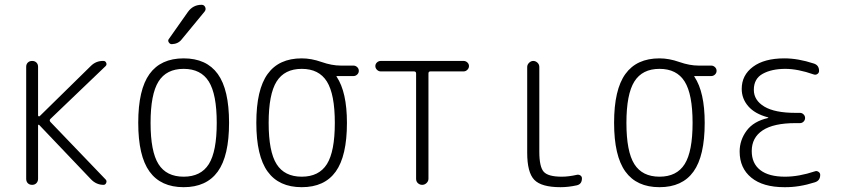

<svg xmlns="http://www.w3.org/2000/svg" viewBox="-20 -775 3540 805"><path d="M89.8 -25.4V-495.1Q89.8 -505.9 96.7 -512.7Q103.5 -519.5 114.7 -519.5Q126 -519.5 132.8 -512.7Q139.6 -505.9 139.6 -495.1V-291Q139.6 -289.1 141.6 -287.6Q143.6 -286.1 146.5 -288.1L360.4 -498Q382.8 -520.5 414.1 -519.5Q421.9 -519.5 425.3 -511.7Q428.7 -503.9 422.9 -498L191.4 -276.4Q185.5 -270.5 191.4 -263.7L422.9 -22.5Q428.7 -16.6 425.3 -8.3Q421.9 0 414.1 0Q383.8 0 361.3 -23.4L144.5 -251Q143.6 -252.9 141.6 -252Q139.6 -251 139.6 -249V-25.4Q139.6 -14.6 132.8 -7.3Q126 0 114.7 0Q103.5 0 96.7 -6.8Q89.8 -13.7 89.8 -25.4Z M855.5 -433.1Q822.3 -486.3 750 -486.3Q677.7 -486.3 644.5 -433.1Q611.3 -379.9 611.3 -259.8Q611.3 -139.6 644.5 -86.9Q677.7 -34.2 750 -34.2Q822.3 -34.2 855.5 -86.9Q888.7 -139.6 888.7 -259.8Q888.7 -379.9 855.5 -433.1ZM893.1 -55.7Q845.7 9.8 750 9.8Q654.3 9.8 606.9 -55.7Q559.6 -121.1 559.6 -260.3Q559.6 -399.4 606.9 -464.8Q654.3 -530.3 750 -530.3Q845.7 -530.3 893.1 -464.8Q940.4 -399.4 940.4 -260.3Q940.4 -121.1 893.1 -55.7ZM767.6 -724.6Q789.1 -754.9 825.2 -754.9Q835.9 -754.9 840.3 -745.1Q844.7 -735.4 837.9 -726.6L742.2 -610.4Q727.5 -590.8 700.2 -589.8Q692.4 -589.8 687.5 -597.7Q682.6 -605.5 688.5 -612.3Z M1350.6 -433.1Q1317.4 -486.3 1245.1 -486.3Q1172.9 -486.3 1139.6 -433.1Q1106.4 -379.9 1106.4 -259.8Q1106.4 -139.6 1139.6 -86.9Q1172.9 -34.2 1245.1 -34.2Q1317.4 -34.2 1350.6 -86.9Q1383.8 -139.6 1383.8 -259.8Q1383.8 -379.9 1350.6 -433.1ZM1245.1 -530.3Q1285.2 -530.3 1328.1 -515.1Q1371.1 -500 1409.2 -500H1461.9Q1470.7 -500 1477.5 -493.7Q1484.4 -487.3 1484.4 -478Q1484.4 -468.8 1477.5 -462.4Q1470.7 -456.1 1461.9 -456.1H1391.6Q1390.6 -456.1 1390.6 -455.1Q1390.6 -454.1 1391.1 -454.1Q1391.6 -454.1 1391.6 -453.1Q1434.6 -388.7 1434.6 -259.8Q1434.6 -121.1 1387.7 -55.7Q1340.8 9.8 1245.1 9.8Q1149.4 9.8 1102.1 -55.7Q1054.7 -121.1 1054.7 -260.3Q1054.7 -399.4 1102.1 -464.8Q1149.4 -530.3 1245.1 -530.3Z M1576.2 -475.6Q1567.4 -475.6 1560.5 -482.4Q1553.7 -489.3 1553.7 -498Q1553.7 -506.8 1560.5 -513.2Q1567.4 -519.5 1576.2 -519.5H1923.8Q1932.6 -519.5 1939.5 -513.2Q1946.3 -506.8 1946.3 -498Q1946.3 -489.3 1939.5 -482.4Q1932.6 -475.6 1923.8 -475.6H1784.2Q1776.4 -475.6 1776.4 -466.8V-25.4Q1776.4 -15.6 1768.6 -7.8Q1760.7 0 1750 0Q1740.2 0 1732.4 -6.8Q1724.6 -13.7 1724.6 -25.4V-466.8Q1724.6 -475.6 1715.8 -475.6Z M2330.1 9.8Q2250 9.8 2220.2 -21Q2190.4 -51.8 2190.4 -134.8V-494.1Q2190.4 -503.9 2198.2 -511.7Q2206.1 -519.5 2215.8 -519.5Q2225.6 -519.5 2233.4 -512.2Q2241.2 -504.9 2241.2 -494.1V-139.6Q2241.2 -75.2 2259.8 -54.7Q2278.3 -34.2 2335 -34.2Q2364.3 -34.2 2398.4 -42Q2406.2 -43.9 2413.1 -39.6Q2419.9 -35.2 2419.9 -27.3Q2419.9 -2.9 2398.4 2Q2363.3 9.8 2330.1 9.8Z M2850.6 -433.1Q2817.4 -486.3 2745.1 -486.3Q2672.9 -486.3 2639.6 -433.1Q2606.4 -379.9 2606.4 -259.8Q2606.4 -139.6 2639.6 -86.9Q2672.9 -34.2 2745.1 -34.2Q2817.4 -34.2 2850.6 -86.9Q2883.8 -139.6 2883.8 -259.8Q2883.8 -379.9 2850.6 -433.1ZM2745.1 -530.3Q2785.2 -530.3 2828.1 -515.1Q2871.1 -500 2909.2 -500H2961.9Q2970.7 -500 2977.5 -493.7Q2984.4 -487.3 2984.4 -478Q2984.4 -468.8 2977.5 -462.4Q2970.7 -456.1 2961.9 -456.1H2891.6Q2890.6 -456.1 2890.6 -455.1Q2890.6 -454.1 2891.1 -454.1Q2891.6 -454.1 2891.6 -453.1Q2934.6 -388.7 2934.6 -259.8Q2934.6 -121.1 2887.7 -55.7Q2840.8 9.8 2745.1 9.8Q2649.4 9.8 2602.1 -55.7Q2554.7 -121.1 2554.7 -260.3Q2554.7 -399.4 2602.1 -464.8Q2649.4 -530.3 2745.1 -530.3Z M3200.2 -280.3Q3201.2 -280.3 3201.2 -281.2Q3201.2 -283.2 3199.2 -283.2Q3144.5 -297.9 3117.2 -329.6Q3089.8 -361.3 3089.8 -402.3Q3089.8 -460 3137.2 -495.1Q3184.6 -530.3 3268.6 -530.3Q3326.2 -530.3 3391.6 -508.8Q3414.1 -502 3414.1 -477.5Q3414.1 -469.7 3407.2 -464.8Q3400.4 -460 3391.6 -462.9Q3325.2 -486.3 3272.5 -486.3Q3215.8 -486.3 3178.2 -465.8Q3140.6 -445.3 3140.6 -398.4Q3140.6 -354.5 3184.6 -328.1Q3228.5 -301.8 3315.4 -301.8H3334Q3342.8 -301.8 3349.1 -295.4Q3355.5 -289.1 3355.5 -280.3Q3355.5 -271.5 3349.1 -265.1Q3342.8 -258.8 3334 -258.8H3315.4Q3223.6 -258.8 3177.7 -228.5Q3131.8 -198.2 3131.8 -141.6Q3131.8 -89.8 3167.5 -62Q3203.1 -34.2 3271.5 -34.2Q3329.1 -34.2 3396.5 -56.6Q3404.3 -59.6 3411.6 -54.7Q3418.9 -49.8 3418.9 -42Q3418.9 -17.6 3396.5 -10.7Q3330.1 10.7 3268.6 9.8Q3178.7 9.8 3129.9 -30.3Q3081.1 -70.3 3081.1 -139.6Q3081.1 -187.5 3110.4 -227.1Q3139.6 -266.6 3200.2 -280.3Z"/></svg>

Font: Rounded-X Mgen+ 1m light
Style: Regular
Weight: 200
Designer: [Source Han Sans]
Ryoko NISHIZUKA  (kana & ideographs); Paul D. Hunt (Latin, Greek & Cyrillic); Wenlong ZHANG  (bopomofo
Version: Version 1.059.20150602